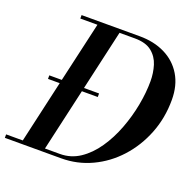

<svg xmlns="http://www.w3.org/2000/svg" viewBox="-153 -883 1024 1017"><g transform="rotate(20 359.0 -375.0)"><path d="M295 0H-22V-19.5H72L152 -371.5H86V-391.5H156.5L234 -730.5H137.5V-750H465Q546.5 -750 608.5 -719.2Q670.5 -688.5 705.5 -630.5Q740.5 -572.5 740.5 -491Q740.5 -388.5 705.2 -299.5Q670 -210.5 608.5 -143Q547 -75.5 466.5 -37.8Q386 0 295 0ZM366.5 -371.5H277L197 -19.5H281Q342.5 -19.5 393 -53.2Q443.5 -87 482.2 -143.5Q521 -200 547.2 -269Q573.5 -338 587 -409.8Q600.5 -481.5 600.5 -545.5Q600.5 -591.5 587.5 -633.8Q574.5 -676 540.8 -703.2Q507 -730.5 445 -730.5H358.5L281.5 -391.5H366.5Z"/></g></svg>

Font: Bodoni* 11pt Medium
Style: Italic
Weight: 500
Italic angle: -13°
Version: Version 2.3